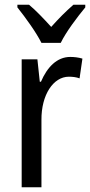

<svg xmlns="http://www.w3.org/2000/svg" viewBox="-20 -786 378 806"><path d="M154 -606H235C257 -652 305 -715 338 -755V-766H288C253 -735 229 -711 195 -673C164 -707 130 -743 102 -766H53V-755C88 -711 132 -650 154 -606ZM275 -547C219 -547 178 -504 152 -443H147L137 -537H71V0H154V-282C153 -388 204 -464 269 -464C285 -464 301 -462 314 -457L326 -540C309 -545 291 -547 275 -547Z"/></svg>

Font: Noto Sans Gurmukhi UI Condensed
Style: Regular
Weight: 400
Width: 3
Designer: Jelle Bosma - Monotype Design Team
Foundry: Monotype Imaging Inc.
Version: Version 2.004